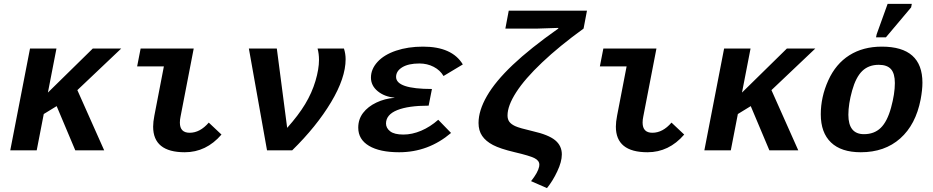

<svg xmlns="http://www.w3.org/2000/svg" viewBox="-20 -780 4841 996"><path d="M370.6 0 273.9 -229.5 207 -188.5 170.4 0H33.2L135.7 -528.3H272.9L228.5 -299.8L461.4 -528.3H608.9L381.3 -312.5L520.5 0Z M938.5 9.8Q774.4 9.8 774.4 -123Q774.4 -147.5 780.8 -180.2L830.1 -435.5H691.4L709.5 -528.3H984.9L916.5 -174.8Q913.1 -159.2 913.1 -144Q913.1 -91.3 963.9 -91.3Q1017.6 -91.3 1063 -144L1128.9 -82Q1049.8 9.8 938.5 9.8Z M1495.6 0H1365.2L1271 -528.3H1416L1469.7 -116.7Q1527.8 -181.6 1563 -240Q1598.1 -298.3 1616.5 -360.1Q1634.8 -421.9 1634.8 -469.2Q1634.8 -501 1627.4 -528.3H1764.2Q1772.9 -501 1772.9 -472.7Q1772.9 -376 1697.5 -250Q1622.1 -124 1495.6 0Z M2072.8 -82Q2117.7 -82 2164.6 -101.8Q2211.4 -121.6 2253.4 -158.7L2319.8 -90.3Q2202.1 9.8 2050.3 9.8Q1950.2 9.8 1894.3 -23.4Q1838.4 -56.6 1838.4 -117.7Q1838.4 -161.6 1863.5 -194.3Q1888.7 -227.1 1932.1 -247.8Q1975.6 -268.6 2025.9 -272.5L2026.4 -273.4Q1974.1 -278.3 1939.2 -307.1Q1904.3 -335.9 1904.3 -377.4Q1904.3 -421.4 1938.2 -458.7Q1972.2 -496.1 2034.4 -517.1Q2096.7 -538.1 2174.3 -538.1Q2325.2 -538.1 2380.9 -445.8L2280.8 -385.7Q2263.2 -416 2229.7 -433.3Q2196.3 -450.7 2155.3 -450.7Q2099.1 -450.7 2066.9 -431.2Q2034.7 -411.6 2034.7 -380.9Q2034.7 -318.4 2220.7 -318.4L2203.6 -231.9Q2098.1 -231.9 2040.5 -208.7Q1982.9 -185.5 1982.4 -139.6Q1982.4 -115.7 2003.9 -98.9Q2025.4 -82 2072.8 -82Z M2612.8 -181.2Q2612.8 -161.1 2622.3 -148.2Q2631.8 -135.3 2653.1 -125.5Q2674.3 -115.7 2743.2 -99.6Q2825.2 -81.1 2859.9 -52.5Q2894.5 -23.9 2894.5 21Q2894.5 59.1 2870.8 109.1Q2847.2 159.2 2817.4 195.8L2734.9 159.7Q2771 114.3 2776.9 84L2777.8 74.2Q2777.8 53.2 2752.9 40.5Q2728 27.8 2648.9 9.3Q2574.7 -8.3 2537.4 -27.8Q2500 -47.4 2481.2 -75Q2462.4 -102.5 2462.4 -142.1Q2462.4 -206.5 2506.1 -282.2Q2549.8 -357.9 2639.9 -443.4Q2730 -528.8 2876 -631.8L2876.5 -635.3L2770 -631.8H2601.6L2619.1 -724.6H3024.9L3007.3 -631.8Q2881.3 -540.5 2792 -455.8Q2702.6 -371.1 2657.7 -301.3Q2612.8 -231.4 2612.8 -181.2Z M3338.9 9.8Q3174.8 9.8 3174.8 -123Q3174.8 -147.5 3181.2 -180.2L3230.5 -435.5H3091.8L3109.9 -528.3H3385.3L3316.9 -174.8Q3313.5 -159.2 3313.5 -144Q3313.5 -91.3 3364.3 -91.3Q3418 -91.3 3463.4 -144L3529.3 -82Q3450.2 9.8 3338.9 9.8Z M3971.2 0 3874.5 -229.5 3807.6 -188.5 3771 0H3633.8L3736.3 -528.3H3873.5L3829.1 -299.8L4062 -528.3H4209.5L3981.9 -312.5L4121.1 0Z M4445.3 9.8Q4343.8 9.8 4290.8 -41Q4237.8 -91.8 4237.8 -187Q4237.8 -276.9 4276.6 -362.8Q4315.4 -448.7 4386.2 -493.4Q4457 -538.1 4554.7 -538.1Q4765.1 -538.1 4765.1 -351.1Q4765.1 -314 4755.9 -264.6Q4730.5 -133.3 4649.9 -61.8Q4569.3 9.8 4445.3 9.8ZM4622.1 -349.1Q4622.1 -398.4 4602.1 -421.1Q4582 -443.8 4538.6 -443.8Q4486.3 -443.8 4453.1 -411.9Q4419.9 -379.9 4400.4 -310.1Q4380.9 -240.2 4380.9 -184.6Q4380.9 -84 4461.9 -84Q4515.1 -84 4548.8 -116.7Q4582.5 -149.4 4602.3 -221.4Q4622.1 -293.5 4622.1 -349.1ZM4524.4 -586.4 4527.8 -602.5 4584.5 -759.8H4710L4706.5 -741.7L4575.7 -586.4Z"/></svg>

Font: Cousine
Style: Bold Italic
Weight: 700
Italic angle: -12°
Monospace: yes
Designer: Steve Matteson
Foundry: Ascender Corporation
Version: Version 1.20